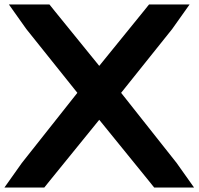

<svg xmlns="http://www.w3.org/2000/svg" viewBox="-106 -790 890 860"><path d="M338.5 -494.9 537.5 -740 561.6 -770H743.2L665.2 -660L436.5 -374.2L685.2 -60L763.2 50H584.6L560.5 20L338.5 -253.4L116.5 20L92.4 50H-86.2L-8.2 -60L240.5 -374.2L11.8 -660L-66.2 -770H115.4L139.5 -740Z"/></svg>

Font: Nordica Plus
Style: NordicaClassicRgExt
Weight: 500
Version: Version 1.01